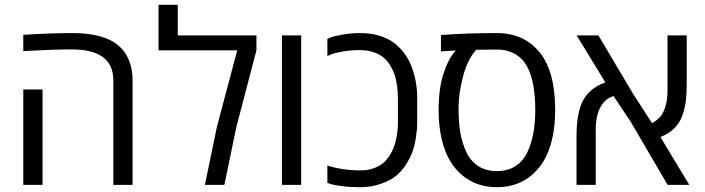

<svg xmlns="http://www.w3.org/2000/svg" viewBox="-20 -779 2969 809"><path d="M526.4 -517.1Q538.6 -482.9 538.6 -439.5V0H457.5V-440.4Q457.5 -570.8 282.7 -570.8Q205.6 -570.8 112.3 -565.4L78.1 -563.5V-632.3Q191.9 -639.6 286.4 -639.6Q380.9 -639.6 441.9 -611.1Q502.9 -582.5 526.4 -517.1ZM159.2 0H78.1V-401.9H159.2Z M729 -629.9H1060.5V-566.9L976.1 -244.6L925.3 0H843.3L894 -244.6L979.5 -566.9H647.9V-758.8H729Z M1249 0H1168V-629.9H1249Z M1724.6 -466.3Q1737.8 -419.4 1737.8 -369.1V-262.2Q1737.8 -232.9 1732.4 -199Q1727.1 -165 1718.5 -140.9Q1710 -116.7 1691.7 -87.4Q1673.3 -58.1 1648.7 -38.1Q1624 -18.1 1584 -4.2Q1543.9 9.8 1499.5 9.8Q1455.1 9.8 1421.1 5.4Q1387.2 1 1373 -3.9L1359.4 -8.3V-81.5Q1423.3 -61 1499.5 -61Q1529.3 -61 1553.5 -69.6Q1577.6 -78.1 1593.5 -91.3Q1609.4 -104.5 1621.6 -123.5Q1633.8 -142.6 1640.1 -160.6Q1646.5 -178.7 1650.4 -199.2Q1656.7 -230 1656.7 -263.7V-359.4Q1656.7 -421.4 1643.1 -462.9Q1637.2 -481 1625.2 -501.5Q1613.3 -522 1597.2 -535.6Q1581.1 -549.3 1555.4 -558.6Q1529.8 -567.9 1493.9 -567.9Q1458 -567.9 1423.3 -561.8Q1388.7 -555.7 1374 -549.3L1359.4 -543V-615.2Q1364.7 -618.2 1375 -622.1Q1385.3 -626 1421.1 -632.8Q1457 -639.6 1498 -639.6Q1539.1 -639.6 1573.7 -629.9Q1608.4 -620.1 1632.6 -603.8Q1656.7 -587.4 1675.5 -564.7Q1694.3 -542 1705.8 -517.8Q1717.3 -493.7 1724.6 -466.3Z M2073.7 -639.6Q2187 -639.6 2253.2 -559.1Q2319.3 -478.5 2319.3 -314.9Q2319.3 -248.5 2306.6 -194.1Q2293.9 -139.6 2271.7 -102.3Q2249.5 -64.9 2218.3 -39.3Q2187 -13.7 2150.9 -2Q2114.7 9.8 2073.7 9.8Q2032.7 9.8 1996.6 -2Q1960.4 -13.7 1929.2 -39.3Q1897.9 -64.9 1875.7 -102.3Q1853.5 -139.6 1840.8 -194.1Q1828.1 -248.5 1828.1 -314.9Q1828.1 -406.2 1848.9 -469.5Q1869.6 -532.7 1900.4 -566.4L1837.9 -562.5V-631.3Q1940.9 -639.6 2073.7 -639.6ZM2202.6 -138.7Q2235.4 -209 2235.4 -314.9Q2235.4 -455.6 2188.5 -518.1Q2170.9 -541.5 2141.6 -555.9Q2112.3 -570.3 2073.7 -570.3L1986.3 -569.3Q1949.7 -528.3 1930.9 -456.5Q1912.1 -384.8 1912.1 -323.7Q1912.1 -262.7 1919.7 -219.5Q1927.2 -176.3 1944.8 -138.4Q1962.4 -100.6 1995.1 -79.3Q2027.8 -58.1 2073.7 -58.1Q2119.6 -58.1 2152.3 -79.3Q2185.1 -100.6 2202.6 -138.7Z M2873.5 -629.9V-425.3Q2873.5 -385.3 2870.1 -356.2Q2866.7 -327.1 2856 -294.9Q2834 -229.5 2762.7 -201.7L2884.3 0H2793L2639.2 -263.2L2564.9 -374.5Q2545.4 -367.2 2536.6 -359.9Q2490.2 -322.3 2490.2 -233.9V0H2409.2V-204.6Q2409.2 -311.5 2440.9 -363.3Q2453.6 -384.3 2476.3 -402.6Q2499 -420.9 2530.8 -431.6L2409.7 -629.9H2501.5L2646 -386.2L2727.5 -259.8Q2752.4 -274.4 2764.4 -290Q2776.4 -305.7 2784.4 -332.5Q2792.5 -359.4 2792.5 -396V-629.9Z"/></svg>

Font: Open Sans Hebrew
Style: Regular
Weight: 400
Foundry: Ascender Corporation, Yanek Iontef
Version: Version 2.001;PS 002.001;hotconv 1.0.70;makeotf.lib2.5.58329